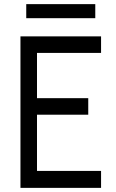

<svg xmlns="http://www.w3.org/2000/svg" viewBox="-20 -909 560 929"><path d="M469 -733H79V0H469V-82H159V-354H407V-434H159V-653H469ZM107 -821H441V-889H107Z"/></svg>

Font: Kreadon Medium
Style: Regular
Weight: 500
Designer: kohakuno
Foundry: StudioGnu
Version: Version 1.000;Glyphs 3.1.2 (3151)